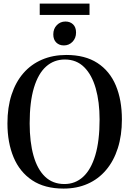

<svg xmlns="http://www.w3.org/2000/svg" viewBox="-20 -1066 739 1097"><path d="M343 11.5Q235 11.5 163.8 -36Q92.5 -83.5 57.5 -167.5Q22.5 -251.5 22.5 -361Q22.5 -452.5 46 -524.8Q69.5 -597 113.5 -647.8Q157.5 -698.5 219.8 -725.2Q282 -752 359 -752Q466 -752 536.5 -706.2Q607 -660.5 641.8 -577.5Q676.5 -494.5 676.5 -383.5Q676.5 -292.5 653.2 -219.5Q630 -146.5 586.2 -94.8Q542.5 -43 481 -15.8Q419.5 11.5 343 11.5ZM348 -14.5Q410 -14.5 455 -55.8Q500 -97 524.5 -179Q549 -261 549 -383.5Q549 -483.5 527 -561Q505 -638.5 461 -682.2Q417 -726 350.5 -726Q288.5 -726 243.5 -686Q198.5 -646 174 -565Q149.5 -484 149.5 -361Q149.5 -254.5 171.5 -176.5Q193.5 -98.5 237.5 -56.5Q281.5 -14.5 348 -14.5ZM344.5 -806.5Q318.5 -806.5 301.5 -823Q284.5 -839.5 284.5 -869.5Q284.5 -902 304.8 -922.5Q325 -943 353.5 -943H354.5Q380.5 -943 397.5 -926.8Q414.5 -910.5 414.5 -880Q414.5 -848 394.2 -827.2Q374 -806.5 345.5 -806.5ZM491.5 -1045.5V-980.5H207V-1045.5Z"/></svg>

Font: Merriweather 144pt Medium
Style: Regular
Weight: 500
Version: Version 2.100